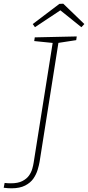

<svg xmlns="http://www.w3.org/2000/svg" viewBox="-71 -890 476 1038"><path d="M117 -688 344 -693 341 -673 237 -657 246 -666 143 -15Q140 3 132.5 28Q125 53 109.5 75.5Q94 98 65 113Q36 128 -9 128Q-29 128 -51 125L-46 99Q-38 100 -30 100.5Q-22 101 -12 101Q26 101 49.5 89Q73 77 85.5 59.5Q98 42 103.5 22.5Q109 3 111 -11L215 -666L223 -657L114 -668ZM118 -743 106 -760 250 -869 271 -870 385 -760 369 -743 248 -840H264Z"/></svg>

Font: Bitter Thin ExtraLight
Style: Italic
Weight: 250
Italic angle: -9°
Version: Version 2.002